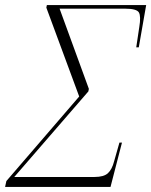

<svg xmlns="http://www.w3.org/2000/svg" viewBox="-80 -734 594 754"><path d="M-60 0 -55 -23 231 -355 102 -704 104 -714H494L465 -548H455L467 -628Q474 -670 465.5 -685Q457 -700 410 -700H154L269 -385L267 -375L-24 -39H291Q328 -39 344 -54Q360 -69 368 -100L389 -174H399L354 0Z"/></svg>

Font: Noto Serif Display SemiCondensed ExtraLight
Style: Italic
Weight: 200
Width: 4
Italic angle: -12°
Designer: Monotype Design Team
Foundry: Monotype Imaging Inc.
Version: Version 2.009